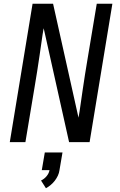

<svg xmlns="http://www.w3.org/2000/svg" viewBox="-20 -755 640 1020"><path d="M32 0 153 -735H262L397 -130Q399 -138 400 -147Q401 -156 403 -165L419 -276Q425 -317 431.5 -358.5Q438 -400 445 -441L494 -735H577L456 0H347L219 -574L212 -605Q210 -597 209 -588Q208 -579 206 -570L190 -459Q184 -418 177.5 -376.5Q171 -335 164 -294L115 0ZM224 245 198 204Q215 196 227.5 181Q240 166 243 149H202L218 55H312L296 149Q294 164 287.5 178Q281 192 271.5 204.5Q262 217 249.5 227.5Q237 238 224 245Z"/></svg>

Font: Iosevka SS04 Extended
Style: Italic
Weight: 400
Width: 7
Italic angle: -9°
Monospace: yes
Designer: Belleve Invis
Foundry: Belleve Invis
Version: Version 19.0.0; ttfautohint (v1.8.4)